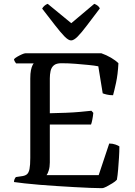

<svg xmlns="http://www.w3.org/2000/svg" viewBox="-20 -982 706 1002"><path d="M511 0Q488 0 451 -1.5Q414 -3 369 -5.5Q324 -8 277.5 -11Q231 -14 187.5 -17.5Q144 -21 109 -25Q74 -29 53 -32Q53 -40 56 -47Q59 -54 63 -58L90 -62Q110 -64 120 -72Q130 -80 134 -100Q138 -120 138 -158V-572Q138 -599 141.5 -615.5Q145 -632 149.5 -641Q154 -650 156 -651H64Q61 -655 57.5 -660.5Q54 -666 53 -673Q58 -679 70 -686Q82 -693 94.5 -698.5Q107 -704 113 -704H509Q535 -695 559 -681Q583 -667 598 -652Q595 -593 585.5 -549.5Q576 -506 570 -485Q552 -485 537.5 -488.5Q523 -492 516 -495L493 -636Q473 -640 442 -643Q411 -646 374.5 -649Q338 -652 300 -652Q274 -652 261 -641Q248 -630 244 -611.5Q240 -593 240 -573V-391Q286 -392 324.5 -393.5Q363 -395 396.5 -398Q430 -401 457 -404L467 -393Q465 -373 461.5 -356Q458 -339 455 -332H240V-134Q240 -111 234.5 -93Q229 -75 223 -68H495L550 -233Q568 -233 583 -227.5Q598 -222 603 -218Q603 -191 601 -159.5Q599 -128 596.5 -97.5Q594 -67 590 -44Q582 -35 566.5 -25.5Q551 -16 536 -8Q521 0 511 0ZM351 -771Q337 -771 316.5 -792Q296 -813 267 -850.5Q238 -888 200 -937Q204 -945 212 -952Q220 -959 229 -962L352 -861L472 -962Q481 -959 489.5 -952.5Q498 -946 501 -938Q462 -887 433.5 -849Q405 -811 385 -791Q365 -771 351 -771Z"/></svg>

Font: Texturina 12pt
Style: Regular
Weight: 400
Designer: Guillermo Torres Carreño
Foundry: Omnibus-Type
Version: Version 1.002